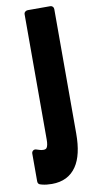

<svg xmlns="http://www.w3.org/2000/svg" viewBox="-89 -812 408 854"><g transform="rotate(-10 115.0 -385.0)"><path d="M74 5Q49 5 30 0Q27 -1 23 -2Q11 -5 11 -18V-143Q11 -151 17 -156Q24 -161 32 -158L45 -154Q53 -151 63 -151Q74 -151 78 -157Q85 -167 85 -194V-759Q85 -766 90 -770.5Q95 -775 102 -775H203Q210 -775 214.5 -770.5Q219 -766 219 -759V-197Q219 -100 185 -50Q148 5 74 5Z"/></g></svg>

Font: Grith.
Style: Regular
Weight: 400
Designer: Yosi Nasution
Version: Version 1.000;hotconv 1.0.109;makeotfexe 2.5.65596